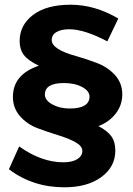

<svg xmlns="http://www.w3.org/2000/svg" viewBox="-20 -714 570 821"><path d="M277.3 -250Q362.3 -250 362.8 -300.8Q362.8 -325.2 331.5 -341.8Q299.8 -358.9 252.9 -358.9Q171.9 -358.9 171.9 -309.6Q171.9 -285.2 203.6 -267.6Q235.4 -250 277.3 -250ZM251 -20Q288.1 -20 310.1 -33.2Q332 -46.9 332 -68.4Q332 -89.8 301.8 -106.4Q271.5 -123 227.5 -136.2Q184.1 -149.4 140.1 -166Q96.2 -182.6 65.4 -217.3Q35.2 -252 35.2 -299.8Q35.2 -395.5 146 -433.1Q100.1 -455.1 82 -479Q64 -502.9 64 -538.1Q64 -606.9 121.6 -650.4Q178.7 -693.8 282.2 -693.8Q385.7 -693.8 485.8 -634.8L439 -537.1Q340.8 -588.9 275.9 -588.9Q242.2 -588.9 221.7 -577.1Q201.2 -565.4 201.2 -542.5Q201.2 -502.4 307.6 -473.6Q352.1 -460.9 396.5 -443.8Q440.9 -426.8 472.2 -392.6Q502.9 -357.9 502.9 -311Q502.9 -264.2 474.6 -228Q446.3 -191.9 400.9 -174.8Q439 -154.8 456.1 -131.3Q473.1 -107.9 473.1 -69.8Q473.1 -1 413.6 43Q354 86.9 254.9 86.9Q120.1 86.9 18.1 9.8L62 -87.9Q157.2 -20 251 -20Z"/></svg>

Font: TruenoSBd
Style: Demi
Weight: 600
Designer: Julieta Ulanovsky
Foundry: Julieta Ulanovsky
Version: Version 3.001b